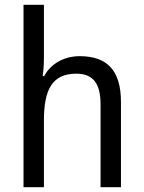

<svg xmlns="http://www.w3.org/2000/svg" viewBox="-20 -780 599 800"><path d="M163 -540V-760H78V0H163V-278C163 -406 197 -473 298 -473C368 -473 399 -432 399 -345V0H484V-355C484 -485 428 -546 312 -546C250 -546 193 -517 164 -463H158C161 -485 163 -513 163 -540Z"/></svg>

Font: Noto Sans Myanmar UI SemiCondensed
Style: Regular
Weight: 400
Width: 4
Designer: Monotype Design Team
Foundry: Monotype Imaging Inc.
Version: Version 2.103